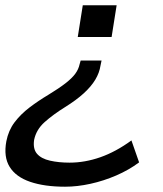

<svg xmlns="http://www.w3.org/2000/svg" viewBox="-52 -518 615 726"><path d="M194 188Q116 188 62 169.5Q8 151 -15.5 113Q-39 75 -28 16Q-20 -25 3 -55.5Q26 -86 59.5 -111.5Q93 -137 130 -159Q171 -184 195.5 -203Q220 -222 232.5 -239Q245 -256 249 -275L253 -289H332L328 -270Q324 -243 308.5 -217Q293 -191 264.5 -165Q236 -139 194 -113Q149 -85 117 -56.5Q85 -28 77 11Q72 45 88 63.5Q104 82 137 89.5Q170 97 211 97Q269 97 327.5 76.5Q386 56 445 13L474 96Q435 125 387.5 145.5Q340 166 290 177Q240 188 194 188ZM242 -378 261 -498H389L370 -378Z"/></svg>

Font: Nunito Sans 7pt SemiExpanded Medium
Style: Italic
Weight: 500
Width: 6
Italic angle: -9°
Designer: Vernon Adams
Foundry: Vernon Adams
Version: Version 3.101;gftools[0.9.27]